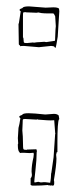

<svg xmlns="http://www.w3.org/2000/svg" viewBox="-20 -482 245 602"><path d="M80 66 79 56Q79 36 85 11L86 1L85 -3L73 -2L54 -3Q43 -3 42 -2V-4Q36 -8 36 -25V-30Q36 -31 37 -32L36 -49L38 -81Q41 -91 44 -112H43Q40 -115 40 -116L41 -117Q41 -119 50 -122V-123Q54 -127 69.5 -127Q85 -127 122 -123L149 -125Q159 -125 164 -120L166 -108H165Q160 -100 160 -34V-5H158L156 3L157 15Q157 35 149 83Q150 84 150 92Q150 100 146 100Q142 100 141 99L139 100Q138 99 131 99V98Q110 100 87 100H78Q78 99 79 98H76V77Q80 73 80 66ZM42 -452Q42 -454 51 -457V-458Q55 -462 71 -462L123 -458L147 -459Q161 -459 165 -455L166 -447L161 -367Q156 -336 155 -334L154 -332Q153 -332 152 -333L151 -335Q148 -338 140 -338L102 -334L55 -338Q44 -338 43 -337V-339Q39 -342 39 -343L38 -408H39L45 -447H44Q41 -450 41 -451ZM99 -108Q97 -108 94 -107L58 -109L52 -108Q51 -107 51 -96L50 -73Q52 -54 52 -35.5Q52 -17 53.5 -14.5Q55 -12 64 -12V-13Q83 -14 94 -14L95 -15L94 -12L96 -9L95 -5Q95 18 91 53Q87 88 87.5 89Q88 90 90 90Q90 90 100 88L108 90L119 89V90L120 89L137 91H138L137 88H138Q140 74 140 67.5Q140 61 141 60L148 11L153 -63Q153 -64 154 -65H153L150 -105Q141 -105 138.5 -104.5Q136 -104 99 -107ZM119 -351 125 -350 152 -354Q153 -355 153 -365L154 -389L155 -400L153 -431Q150 -437 149 -438.5Q148 -440 145 -440Q136 -440 127.5 -440Q119 -440 110 -441L100 -443Q98 -443 95 -442L70 -443Q61 -443 59 -444L53 -443Q52 -442 52 -431V-365Q54 -363 54 -356Q54 -349 56 -348Q58 -347 65 -347L85 -349V-348Q97 -350 105 -350Z"/></svg>

Font: Londrina Sketch
Style: Regular
Weight: 400
Designer: Marcelo Magalhaes
Foundry: Marcelo Magalhaes
Version: Version 1.001 2011